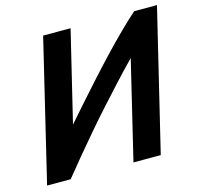

<svg xmlns="http://www.w3.org/2000/svg" viewBox="-101 -802 950 912"><g transform="rotate(-15 373.5 -346.5)"><path d="M21 0 187.2 -693H322.2L214.8 -247.8Q251.8 -290.2 293.6 -337.5Q335.5 -384.8 379 -432.9Q422.5 -481 466.8 -527.8Q511 -574.5 553.5 -616.5Q596 -658.5 634.8 -693H747L580 0H445.8L561.5 -482.2Q517.2 -437 472.9 -388.9Q428.5 -340.8 384.4 -291.8Q340.2 -242.8 297.9 -193.4Q255.5 -144 214.9 -95.1Q174.2 -46.2 137 0Z"/></g></svg>

Font: Ubuntu Sans
Style: Italic
Weight: 400
Italic angle: -13.5°
Designer: Dalton Maag Ltd
Foundry: Dalton Maag Ltd
Version: Version 1.006